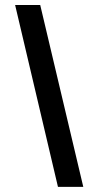

<svg xmlns="http://www.w3.org/2000/svg" viewBox="-20 -719 391 762"><path d="M40 -699.2H139.6L310.5 22.5H210Z"/></svg>

Font: Post No Bills Colombo
Style: Bold
Weight: 700
Designer: Kosala Senevirathne, Siva Puranthara, Lasantha Premarathna, Tharique Azeez
Foundry: Mooniak
Version: Version 1.220 ; ttfautohint (v1.6)